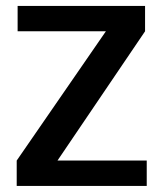

<svg xmlns="http://www.w3.org/2000/svg" viewBox="-20 -612 548 632"><path d="M35 0H463V-83.5H164L164.5 -76.5L457.5 -509V-592.5H38V-509H333.5L333 -515.5L35 -83.5Z"/></svg>

Font: Anybody UltraCondensed Thin Medium
Style: Regular
Weight: 500
Version: Version 1.111